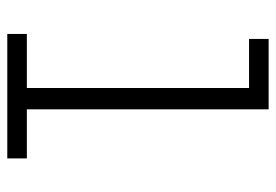

<svg xmlns="http://www.w3.org/2000/svg" viewBox="-138 -638 775 540"><g transform="rotate(90 250.0 -367.5)"><path d="M75 0V-55H227V-680H89V-735H287V-55H425V0Z"/></g></svg>

Font: Iosevka Fixed Light
Style: Regular
Weight: 300
Monospace: yes
Designer: Belleve Invis
Foundry: Belleve Invis
Version: Version 32.3.0